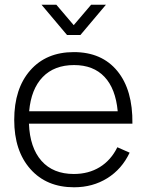

<svg xmlns="http://www.w3.org/2000/svg" viewBox="-20 -775 619 810"><path d="M292.5 15.1Q176.3 15.1 108.2 -61.8Q40 -138.7 40 -269Q40 -401.4 107.7 -478.3Q175.3 -555.2 291.5 -555.2Q409.7 -555.2 475.1 -475.3Q540.5 -395.5 538.6 -253.4H102.1Q106 -151.9 155 -96.4Q204.1 -41 291.5 -41Q353.5 -41 400.6 -69.8Q447.8 -98.6 475.1 -153.8L526.9 -130.9Q494.1 -61.5 432.6 -23.2Q371.1 15.1 292.5 15.1ZM103 -305.7H476.6Q467.8 -400.9 420.9 -450.7Q374 -500.5 292.5 -500.5Q209 -500.5 160.2 -450Q111.3 -399.4 103 -305.7ZM155.3 -754.9H217.8L291 -668.9L364.3 -754.9H426.8L319.3 -627.4H262.7Z"/></svg>

Font: Manrope Light
Style: Regular
Weight: 300
Designer: Mikhail Sharanda
Foundry: Mikhail Sharanda
Version: Version 4.505;FEAKit 1.0